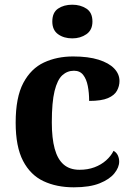

<svg xmlns="http://www.w3.org/2000/svg" viewBox="-20 -790 567 820"><path d="M295.2 10Q221.6 10 165.8 -16.3Q109.9 -42.5 78.4 -103Q46.9 -163.5 46.9 -266.2Q46.9 -374.3 79.6 -435.8Q112.3 -497.3 167.7 -523.1Q223.1 -548.9 291.9 -548.9Q357.1 -548.9 401.2 -535Q445.2 -521.1 467.8 -497.4Q490.3 -473.8 490.3 -444Q490.3 -422.7 479.7 -402.9Q469.1 -383.1 441.2 -371Q413.3 -359 360.7 -359Q360.7 -393.9 354.9 -423Q349.2 -452.2 335.2 -470.1Q321.3 -487.9 296 -487.9Q267.3 -487.9 246 -468.5Q224.8 -449 213 -401.1Q201.3 -353.1 201.3 -267.2Q201.3 -199.6 213.6 -154.7Q225.9 -109.7 252 -87.3Q278 -64.9 319.8 -64.9Q354.9 -64.9 383.5 -75.6Q412.1 -86.3 433.1 -105Q454 -123.6 465 -145.9Q477.6 -138.7 483.3 -126.3Q489 -113.9 489 -99.9Q489 -75.2 468.5 -49.7Q448.1 -24.2 405.6 -7.1Q363.2 10 295.2 10ZM288.8 -626.1Q252.6 -626.1 228 -643.9Q203.4 -661.7 203.4 -698Q203.4 -736.5 228 -753.2Q252.6 -769.9 288.8 -769.9Q323.4 -769.9 349.1 -753.2Q374.8 -736.5 374.8 -698Q374.8 -661.7 349.1 -643.9Q323.4 -626.1 288.8 -626.1Z"/></svg>

Font: Noto Serif Khmer
Style: Regular
Weight: 400
Designer: Danh Hong and the Monotype Design Team
Foundry: Monotype Imaging Inc.
Version: Version 2.003